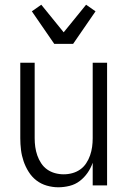

<svg xmlns="http://www.w3.org/2000/svg" viewBox="-20 -786 540 814"><path d="M227 8Q203 8 178.5 1Q154 -6 134.5 -21Q115 -36 101.5 -57.5Q88 -79 80 -102.5Q72 -126 69 -150.5Q66 -175 66 -200V-520H127V-200Q127 -181 129.5 -163Q132 -145 138 -127.5Q144 -110 154.5 -94Q165 -78 180 -67.5Q195 -57 213 -52Q231 -47 250 -47Q269 -47 287 -52Q305 -57 320 -67.5Q335 -78 345.5 -94Q356 -110 362 -127.5Q368 -145 370.5 -163Q373 -181 373 -200V-520H434V0H373V-96Q365 -73 351 -53Q337 -33 318 -18.5Q299 -4 275 2Q251 8 227 8ZM210 -600 115 -738 155 -766 250 -649 345 -766 385 -738 290 -600Z"/></svg>

Font: Iosevka Custom Light
Style: Regular
Weight: 300
Monospace: yes
Designer: Belleve Invis
Foundry: Belleve Invis
Version: Version 27.3.5